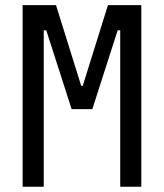

<svg xmlns="http://www.w3.org/2000/svg" viewBox="-20 -713 626 733"><path d="M66.4 0V-693.4H193.8L290 -385.3H295.9L392.1 -693.4H519.5V0H439V-597.2H429.2L332.5 -296.4H253.4L156.7 -597.2H147V0Z"/></svg>

Font: Cascadia Mono NF SemiLight
Style: Regular
Weight: 350
Monospace: yes
Designer: Aaron Bell
Foundry: Saja Typeworks
Version: Version 2404.023; ttfautohint (v1.8.4)